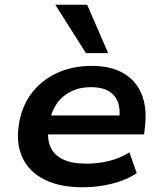

<svg xmlns="http://www.w3.org/2000/svg" viewBox="-20 -783 684 813"><path d="M331 10Q234 10 169.5 -22Q105 -54 76.5 -112.5Q48 -171 59 -249Q69 -326 110 -383Q151 -440 217.5 -472Q284 -504 369 -504Q450 -504 503.5 -472.5Q557 -441 580 -383.5Q603 -326 594 -248L590 -214H161L172 -294H505L484 -275Q491 -319 479.5 -350Q468 -381 439.5 -397.5Q411 -414 365 -414Q317 -414 280 -395.5Q243 -377 220 -343.5Q197 -310 190 -266L187 -250Q178 -199 192.5 -163.5Q207 -128 245 -109Q283 -90 346 -90Q397 -90 444 -102Q491 -114 528 -138L559 -50Q517 -21 456 -5.5Q395 10 331 10ZM344 -558 214 -763H349L438 -558Z"/></svg>

Font: Nunito Sans 10pt SemiExpanded
Style: Bold Italic
Weight: 700
Width: 6
Italic angle: -9°
Designer: Vernon Adams
Foundry: Vernon Adams
Version: Version 3.101;gftools[0.9.27]